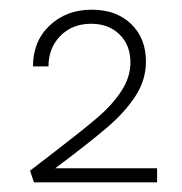

<svg xmlns="http://www.w3.org/2000/svg" viewBox="-20 -782 375 396"><path d="M304 -435V-406H50L42 -430L94 -470Q150 -513 181 -539.5Q212 -566 230.5 -594.5Q249 -623 249 -653Q249 -689 226.5 -711Q204 -733 168 -733Q129 -733 104.5 -708Q80 -683 80 -645H48Q48 -697 82.5 -729.5Q117 -762 169 -762Q220 -762 250.5 -732.5Q281 -703 281 -655Q281 -617 259.5 -584Q238 -551 202 -520Q166 -489 94 -435Z"/></svg>

Font: Ysabeau Infant Light
Style: Regular
Weight: 300
Designer: Christian Thalmann (Catharsis Fonts)
Version: Version 0.003